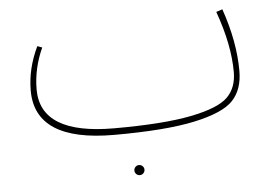

<svg xmlns="http://www.w3.org/2000/svg" viewBox="-43 -433 925 644"><g transform="rotate(-5 419.5 -111.0)"><path d="M727 -376Q766 -264 766 -165Q766 -103 732 -66.5Q698 -30 600.5 -9Q503 12 329 12Q63 12 63 -160Q63 -234 98 -307L114 -301Q83 -233 83 -162Q83 -10 331 -10Q497 -10 590 -28.5Q683 -47 715 -78.5Q747 -110 747 -163Q747 -255 706 -369ZM391 125Q396 120 403 120Q410 120 415 125Q420 130 420 137Q420 144 415 149Q410 154 403 154Q396 154 391 149Q386 144 386 137Q386 130 391 125Z"/></g></svg>

Font: FiraGO Thin
Style: Regular
Weight: 100
Designer: bBox Type
Foundry: bBox Type GmbH
Version: Version 1.001;PS 001.001;hotconv 1.0.88;makeotf.lib2.5.64775